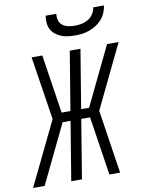

<svg xmlns="http://www.w3.org/2000/svg" viewBox="-109 -1025 828 1095"><g transform="rotate(-10 304.5 -477.5)"><path d="M-8 0 170 -368 113 -735H175L227 -395H278L334 -735H396L340 -395H386L550 -735H617L440 -368L496 0H434L382 -340H331L275 0H213L269 -340H223L59 0ZM379 -815Q358 -815 338 -817.5Q318 -820 299.5 -827.5Q281 -835 266 -847Q251 -859 242 -876Q233 -893 231.5 -913.5Q230 -934 233 -955H295Q292 -936 297.5 -917.5Q303 -899 317 -888.5Q331 -878 350 -874Q369 -870 388 -870Q407 -870 427 -874Q447 -878 465 -888.5Q483 -899 494.5 -917.5Q506 -936 509 -955H571Q568 -934 559.5 -913.5Q551 -893 536 -876Q521 -859 502 -847Q483 -835 462.5 -827.5Q442 -820 421 -817.5Q400 -815 379 -815Z"/></g></svg>

Font: Iosevka Light Extended Oblique
Style: Regular
Weight: 300
Width: 7
Italic angle: -9°
Monospace: yes
Designer: Belleve Invis
Foundry: Belleve Invis
Version: Version 32.5.0; ttfautohint (v1.8.4)